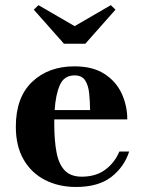

<svg xmlns="http://www.w3.org/2000/svg" viewBox="-20 -734 574 764"><path d="M277 -630 421 -713.5 439.5 -695.5 319.5 -560H234.5L114.5 -695.5L133 -713.5ZM494 -131Q474.5 -70 423 -30Q371.5 10 282.5 10Q213.5 10 159.2 -17.8Q105 -45.5 74 -99Q43 -152.5 43 -230Q43 -346.5 107.8 -408.2Q172.5 -470 276.5 -470Q349 -470 395.5 -440Q442 -410 464.2 -361.8Q486.5 -313.5 486.5 -259H196Q196 -250 196 -240Q196 -175.5 204.8 -128.5Q213.5 -81.5 237.2 -56.2Q261 -31 305.5 -31Q361 -31 398.5 -58.5Q436 -86 455 -131ZM276.5 -434Q235.5 -434 218.5 -396.2Q201.5 -358.5 197.5 -296H338.5Q338 -331.5 334.8 -363Q331.5 -394.5 318.8 -414.2Q306 -434 276.5 -434Z"/></svg>

Font: Bodoni* 06pt
Style: Bold
Weight: 700
Version: Version 2.3